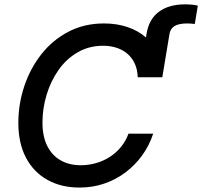

<svg xmlns="http://www.w3.org/2000/svg" viewBox="-20 -844 920 874"><path d="M614.3 -492.2 647 -689.5Q657.7 -756.8 703.4 -790.5Q749 -824.2 822.8 -824.2Q840.8 -824.2 856 -822.5Q871.1 -820.8 880.4 -818.4L866.7 -734.9Q858.4 -735.8 849.4 -736.6Q840.3 -737.3 833.5 -737.3Q793.5 -737.3 774.4 -725.3Q755.4 -713.4 751.5 -689.5L718.8 -492.2ZM342.3 9.8Q258.3 9.8 195.6 -25.4Q132.8 -60.5 98.1 -126.5Q63.5 -192.4 63.5 -284.7Q63.5 -371.1 90.8 -452.4Q118.2 -533.7 168.9 -597.9Q219.7 -662.1 291.7 -699.7Q363.8 -737.3 453.1 -737.3Q511.7 -737.3 560.3 -720.9Q608.9 -704.6 644.8 -673.1Q680.7 -641.6 700 -595.9Q719.2 -550.3 718.8 -492.2H606.9Q606 -526.4 594 -553.2Q582 -580.1 561 -598.4Q540 -616.7 511.7 -626.2Q483.4 -635.7 450.2 -635.7Q384.8 -635.7 333.3 -605.7Q281.7 -575.7 246.3 -525.1Q210.9 -474.6 192.1 -412.4Q173.3 -350.1 173.3 -286.6Q173.3 -222.7 195.3 -179.2Q217.3 -135.7 256.6 -113.8Q295.9 -91.8 347.2 -91.8Q382.8 -91.8 416.5 -101.3Q450.2 -110.8 479 -129.2Q507.8 -147.5 530 -174.3Q552.2 -201.2 564.9 -235.4H677.2Q659.7 -181.6 627.4 -137Q595.2 -92.3 551 -59.1Q506.8 -25.9 454.1 -8.1Q401.4 9.8 342.3 9.8Z"/></svg>

Font: Inter Medium
Style: Italic
Weight: 500
Italic angle: -9.3988°
Designer: Rasmus Andersson
Foundry: rsms
Version: Version 4.001;git-66647c0bb